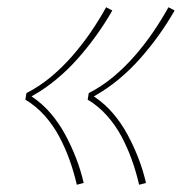

<svg xmlns="http://www.w3.org/2000/svg" viewBox="-20 -606 540 530"><path d="M364 -96Q356 -131 344 -164.5Q332 -198 315.5 -229Q299 -260 275.5 -286.5Q252 -313 222 -331L225 -349Q262 -368 293.5 -394.5Q325 -421 352 -452Q379 -483 402 -516.5Q425 -550 445 -586L462 -577Q442 -542 418 -508.5Q394 -475 366.5 -444Q339 -413 307 -386.5Q275 -360 239 -340Q269 -320 292 -293Q315 -266 332 -234.5Q349 -203 362 -169.5Q375 -136 383 -101ZM192 -96Q184 -131 172 -164.5Q160 -198 143.5 -229Q127 -260 103.5 -286.5Q80 -313 50 -331L53 -349Q90 -368 121.5 -394.5Q153 -421 180 -452Q207 -483 230 -516.5Q253 -550 273 -586L290 -577Q270 -542 246 -508.5Q222 -475 194.5 -444Q167 -413 135 -386.5Q103 -360 67 -340Q97 -320 120 -293Q143 -266 160 -234.5Q177 -203 190 -169.5Q203 -136 211 -101Z"/></svg>

Font: Iosevka Slab Thin
Style: Italic
Weight: 100
Italic angle: -9°
Monospace: yes
Designer: Belleve Invis
Foundry: Belleve Invis
Version: Version 11.1.1; ttfautohint (v1.8.3)